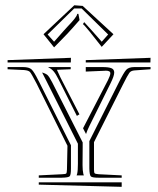

<svg xmlns="http://www.w3.org/2000/svg" viewBox="-20 -748 599 728"><path d="M550.8 -528.8 550.3 -511.2H305.2V-520ZM249 -528.8 248.5 -511.2H8.8V-520ZM249 -197.3V-109.4Q249 -85 244.4 -79.8Q239.7 -74.7 214.4 -74.2H127V-83L216.3 -87.4Q229 -87.9 231.2 -90.3Q233.4 -92.8 233.9 -105L235.8 -195.3L118.7 -431.2Q99.1 -468.8 93.8 -474.9Q88.4 -481 71.3 -482.4L8.8 -485.4V-493.7H66.9Q90.3 -493.7 99.9 -484.6Q109.4 -475.6 125.5 -442.9Q128.4 -437.5 129.9 -434.6ZM336.4 -209V-105Q336.4 -93.3 339.1 -90.8Q341.8 -88.4 354 -87.4L441.4 -83V-74.2H354Q329.6 -74.2 324.5 -79.1Q319.3 -84 318.8 -109.4V-212.9L429.2 -432.6Q449.2 -473.1 458.7 -483.4Q468.3 -493.7 489.7 -493.7H550.8V-485.4L489.7 -481Q476.6 -480 470.5 -471.9Q464.4 -463.9 444.8 -424.8ZM127 -56.6H441.4V-39.6L127 -47.9ZM178.2 -435.1 293.5 -208V-189.5Q293.5 -139.6 293 -127V-121.1Q293 -102.5 295.9 -88.9Q295.9 -87.9 296.9 -85.9Q297.9 -84 297.9 -83H270.5Q270.5 -84 271.5 -85.9Q272.5 -87.9 272.5 -88.9Q275.4 -100.6 275.4 -127V-203.1L153.3 -446.3L139.6 -473.1Q141.6 -472.7 145.8 -471.2Q149.9 -469.7 151.1 -469Q152.3 -468.3 155.3 -466.8Q158.2 -465.3 159.4 -464.1Q160.6 -462.9 163.1 -460.2Q165.5 -457.5 167.5 -454.1Q169.4 -450.7 172.1 -446Q174.8 -441.4 178.2 -435.1ZM281.2 -314.5 271.5 -308.6 202.1 -446.8Q191.4 -468.3 182.9 -478Q174.3 -487.8 163.6 -492.2V-493.7H248V-485.4L195.8 -483.4L209 -454.6ZM305.2 -493.7H368.2Q392.1 -493.7 402.6 -489.3Q413.1 -484.9 413.1 -473.1Q413.1 -460 399.4 -432.6L319.3 -271Q310.1 -252.4 306.2 -239.7L294.9 -261.7L389.2 -443.8Q398.4 -462.4 398.4 -470.2Q398.4 -480 381.3 -480Q380.4 -480 377.4 -479.7Q374.5 -479.5 373 -479.5L305.2 -476.6ZM281.7 -671.9Q275.4 -664.1 257.1 -644Q238.8 -624 235.4 -620.1L185.1 -568.4L145 -618.2L261.7 -728L293.5 -725.6L410.2 -618.2L365.7 -570.3L320.8 -627Q316.4 -631.8 308.3 -641.8Q300.3 -651.9 294.4 -656.7L299.3 -664.1Q308.1 -653.8 328.6 -631.8L365.7 -589.8L390.1 -617.2L289.6 -715.8H261.2L160.6 -617.2L185.1 -589.8L222.2 -631.8Q228 -638.7 237.3 -648.4Q246.6 -658.2 251.2 -663.3Q255.9 -668.5 261.2 -675Q266.6 -681.6 269.3 -686.3Q272 -690.9 272.9 -695.3H277.3Z"/></svg>

Font: FoglihtenNo03
Style: Regular
Weight: 500
Version: Version 0.59